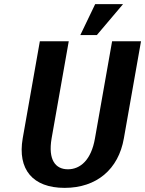

<svg xmlns="http://www.w3.org/2000/svg" viewBox="-20 -900 703 930"><path d="M440 -230C422 -125 369 -80 309 -80C249 -80 212 -125 230 -230L313 -700H173L90 -230C64 -80 138 10 293 10C448 10 554 -80 580 -230L663 -700H523ZM441 -880 369 -730H449L576 -880Z"/></svg>

Font: Scada
Style: Bold Italic
Weight: 700
Designer: Jovanny Lemonad
Foundry: Jovanny Lemonad
Version: Version 3.005